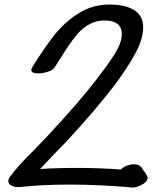

<svg xmlns="http://www.w3.org/2000/svg" viewBox="-20 -836 690 853"><path d="M229 -160Q170 -98 158 -85Q225 -90 321 -90Q426 -90 517 -83Q526 -93 542.5 -99.5Q559 -106 575 -106Q600 -106 610 -90L632 -58Q636 -50 636 -47Q636 -35 623.5 -24.5Q611 -14 594.5 -8Q578 -2 569 -3Q421 -16 288 -16Q167 -16 69 -5Q51 -3 34 -10Q17 -17 17 -31Q17 -40 24 -50Q60 -100 131 -169Q141 -180 154 -193Q167 -206 182 -222Q331 -381 414 -490L428 -509Q467 -559 494 -603.5Q521 -648 521 -685Q521 -701 515 -714Q507 -730 488.5 -737.5Q470 -745 447 -745Q418 -745 397 -737Q354 -721 321.5 -682Q289 -643 250 -579Q242 -568 235 -556Q228 -544 220 -533Q213 -524 191.5 -517Q170 -510 150 -510Q119 -510 119 -525Q119 -530 123 -537Q175 -621 220.5 -679Q266 -737 328.5 -776.5Q391 -816 469 -816Q489 -816 510 -813Q616 -798 616 -715Q616 -660 578.5 -593.5Q541 -527 490 -459Q404 -346 272 -204Z"/></svg>

Font: Sedgwick Ave
Style: Regular
Weight: 400
Designer: Kevin Burke, Pedro Vergani
Foundry: Google, Inc.
Version: Version 1.000